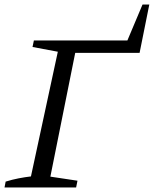

<svg xmlns="http://www.w3.org/2000/svg" viewBox="-27 -830 681 850"><path d="M604 -810H634L591 -596H306L196 -48L316 -30L310 0H-7L-2 -26Q27 -35 55.5 -40.5Q84 -46 110 -49L229 -601L117 -622L123 -651H537Z"/></svg>

Font: Piazzolla 24pt
Style: Italic
Weight: 400
Italic angle: -11.3°
Designer: Juan Pablo del Peral
Foundry: Huerta Tipografica
Version: Version 2.005